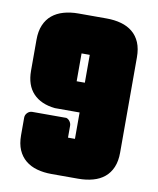

<svg xmlns="http://www.w3.org/2000/svg" viewBox="-80 -730 676 822"><g transform="rotate(10 258.0 -318.5)"><path d="M73.2 -217.3H221.2Q230.5 -214.4 236.6 -205.6Q242.7 -196.8 242.7 -187V-135.3H272.9V-250H165.5Q104 -256.3 70.6 -291.7Q37.1 -327.1 37.1 -390.1V-524.9Q37.1 -562 48.6 -588.9Q60.1 -615.7 80.8 -632.8Q101.6 -649.9 130.6 -658.2Q159.7 -666.5 194.3 -666.5H316.4Q351.6 -666.5 380.4 -658.4Q409.2 -650.4 429.9 -633.3Q450.7 -616.2 462.2 -589.4Q473.6 -562.5 473.6 -524.9V-110.8Q473.6 -73.7 462.2 -46.9Q450.7 -20 429.9 -2.9Q409.2 14.2 380.1 22.2Q351.1 30.3 316.4 30.3H200.2Q165.5 30.3 136.7 22.2Q107.9 14.2 86.9 -3.2Q65.9 -20.5 54.4 -47.1Q43 -73.7 43 -110.8V-187Q43 -199.2 52 -208.3Q61 -217.3 73.2 -217.3ZM237.3 -500.5V-379.4H272.9V-500.5Z"/></g></svg>

Font: Akaash Gobhi Moti
Style: Regular
Weight: 400
Designer: Kulbir Singh Thind, MD
Foundry: Punjab Online
Version: Version 1.200